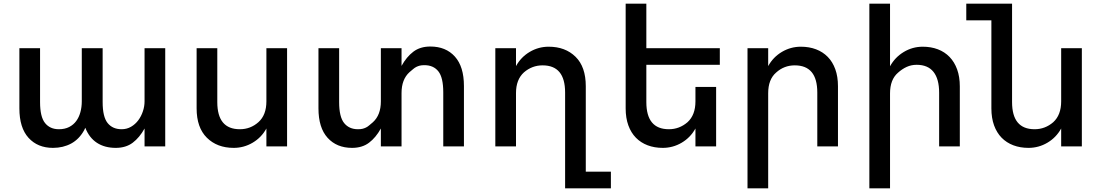

<svg xmlns="http://www.w3.org/2000/svg" viewBox="-20 -793 5975 1040"><path d="M875 -532V0H763V-97Q736 -48 699 -20Q662 8 607 8Q547 8 505 -19.5Q463 -47 442 -101L436 -88Q409 -39 365.5 -15.5Q322 8 267 8Q184 8 134.5 -46.5Q85 -101 85 -206V-532H197V-240Q197 -160 224 -126.5Q251 -93 299 -93Q331 -93 354.5 -105Q378 -117 393 -137.5Q408 -158 415.5 -185.5Q423 -213 423 -244V-532H424H535H536V-240Q536 -160 563 -126.5Q590 -93 639 -93Q667 -93 690 -106.5Q713 -120 729 -141.5Q745 -163 754 -190Q763 -217 763 -244V-532Z M1423 -244V-532H1535V0H1423V-97Q1396 -48 1348.5 -20Q1301 8 1246 8Q1156 8 1100.5 -47Q1045 -102 1045 -206V-532H1157V-240Q1157 -93 1279 -93Q1337 -93 1380 -131.5Q1423 -170 1423 -244Z M2311 -541Q2395 -541 2444 -486.5Q2493 -432 2493 -327V0H2381V-293Q2381 -373 2354.5 -406.5Q2328 -440 2279 -440Q2264 -440 2254 -437.5Q2244 -435 2235 -430.5Q2226 -426 2217.5 -418.5Q2209 -411 2198 -402Q2155 -363 2155 -289V-1V0H2043V-97Q2016 -48 1979 -20Q1942 8 1887 8Q1804 8 1754.5 -46.5Q1705 -101 1705 -206V-532H1817V-240Q1817 -160 1844 -126.5Q1871 -93 1919 -93Q1934 -93 1944 -95.5Q1954 -98 1963 -102.5Q1972 -107 1980.5 -114.5Q1989 -122 2000 -131Q2043 -170 2043 -244V-531V-532H2155V-436Q2182 -485 2219 -513Q2256 -541 2311 -541Z M3289 137V227H3041V-292Q3041 -439 2919 -439Q2862 -439 2818 -401Q2775 -362 2775 -289V0H2663V-532H2775V-435Q2802 -484 2849.5 -512Q2897 -540 2952 -540Q3042 -540 3097.5 -485.5Q3153 -431 3153 -326V137Z M3481 -442V-240Q3481 -93 3603 -93Q3660 -93 3704 -131Q3747 -170 3747 -244V-322H3859V0H3747V-97Q3720 -48 3672.5 -20Q3625 8 3570 8Q3525 8 3488 -6Q3451 -20 3424.5 -47Q3398 -74 3383.5 -114Q3369 -154 3369 -206V-773H3481V-532H3879V-442Z M4141 -288V227H4029V-532H4141V-435Q4168 -484 4215.5 -512Q4263 -540 4318 -540Q4363 -540 4400 -526Q4437 -512 4463.5 -485Q4490 -458 4504.5 -418Q4519 -378 4519 -326V0H4407V-292Q4407 -439 4285 -439Q4227 -439 4184 -400Q4141 -363 4141 -288Z M4978 -540Q5023 -540 5060 -526Q5097 -512 5123.5 -484.5Q5150 -457 5164.5 -417Q5179 -377 5179 -325V0H5067V-291Q5067 -365 5036.5 -403.5Q5006 -442 4945 -442Q4916 -442 4891 -430.5Q4866 -419 4844 -399Q4801 -362 4801 -287V227H4689V-773H4801V-434Q4828 -483 4875.5 -511.5Q4923 -540 4978 -540Z M5840 -532V0H5728V-97Q5701 -48 5653.5 -20Q5606 8 5551 8Q5506 8 5469 -6Q5432 -20 5405.5 -47Q5379 -74 5364.5 -114Q5350 -154 5350 -206V-683H5214V-773H5462V-240Q5462 -93 5584 -93Q5641 -93 5685 -131Q5728 -170 5728 -244V-532Z"/></svg>

Font: Montserrat_am3
Style: Regular
Weight: 400
Designer: Julieta Ulanovsky
Foundry: Julieta Ulanovsky, Armenina letters added by Vahan Hovhannisyan
Version: Version 2.001